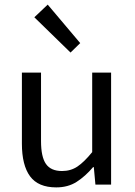

<svg xmlns="http://www.w3.org/2000/svg" viewBox="-20 -801 584 833"><path d="M224 12Q146 12 110.5 -36Q75 -84 75 -178V-486H158V-189Q158 -120 179.5 -89.5Q201 -59 249 -59Q287 -59 316 -78.5Q345 -98 380 -141V-486H462V0H394L387 -76H384Q350 -36 312.5 -12Q275 12 224 12ZM286 -573 129 -726 187 -781 328 -614Z"/></svg>

Font: SourceSansPro
Style: Book
Weight: 400
Designer: Paul D. Hunt
Foundry: Adobe Systems Incorporated
Version: Version 2.021;PS 2.000;hotconv 1.0.86;makeotf.lib2.5.63406